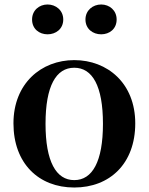

<svg xmlns="http://www.w3.org/2000/svg" viewBox="-20 -820 663 856"><path d="M311 16C469 16 583 -90 583 -270C583 -449 459 -552 311 -552C164 -552 40 -448 40 -270C40 -92 152 16 311 16ZM311 -17C230 -17 183 -100 183 -268C183 -437 230 -518 311 -518C392 -518 439 -437 439 -268C439 -100 392 -17 311 -17ZM192 -667C229 -667 262 -691 262 -733C262 -774 229 -800 192 -800C155 -800 123 -774 123 -733C123 -691 155 -667 192 -667ZM431 -667C468 -667 500 -691 500 -733C500 -774 468 -800 431 -800C394 -800 361 -774 361 -733C361 -691 394 -667 431 -667Z"/></svg>

Font: Noto Serif CJK KR
Style: Bold
Weight: 700
Designer: Ryoko NISHIZUKA 西塚涼子 (kana & ideographs); Frank Grießhammer (Latin, Greek & Cyrillic); Wenlong ZHANG 张文龙 (bopomofo); San
Foundry: Adobe
Version: Version 2.001;hotconv 1.1.0;makeotfexe 2.6.0